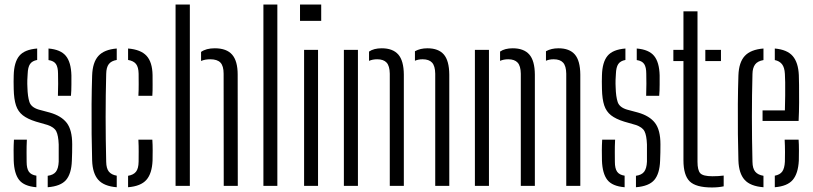

<svg xmlns="http://www.w3.org/2000/svg" viewBox="-20 -820 3587 847"><path d="M190.5 6V-44.5Q215.5 -48 226.5 -62.2Q237.5 -76.5 239 -106.5Q239.5 -147.5 239 -182.5Q237.5 -222.5 228.2 -240.8Q219 -259 189 -269L138.5 -283.5Q101.5 -295 80.5 -311.5Q59.5 -328 50.5 -355.2Q41.5 -382.5 40.5 -426.5Q40 -447 40 -459.8Q40 -472.5 40.5 -488Q42 -545.5 65 -573.5Q88 -601.5 144 -606V-555.5Q122 -551.5 112.5 -537.5Q103 -523.5 102 -494Q101 -483 100.5 -466.5Q100 -450 101 -433.5Q102 -394 109.8 -370.2Q117.5 -346.5 151 -336.5L199.5 -323.5Q250.5 -309 274.5 -277.8Q298.5 -246.5 298.5 -183.5Q298.5 -162 298.2 -147Q298 -132 297 -110.5Q295 -54 271.5 -26.2Q248 1.5 190.5 6ZM235.5 -397.5Q236.5 -423.5 236.5 -450.2Q236.5 -477 236 -495Q236 -523.5 226.8 -537.5Q217.5 -551.5 194 -555V-606Q247.5 -601.5 270.5 -573.5Q293.5 -545.5 295 -487.5Q295 -476 295 -447.2Q295 -418.5 293 -397.5ZM40.5 -111.5Q40 -135.5 40 -156.8Q40 -178 41.5 -204H98.5Q97 -173.5 97.2 -149Q97.5 -124.5 97.5 -106Q97.5 -77 107.2 -62.8Q117 -48.5 140.5 -45V6Q86 1.5 64.2 -26.5Q42.5 -54.5 40.5 -111.5Z M386.5 -111.5Q385 -163.5 384.2 -228.5Q383.5 -293.5 384 -361Q384.5 -428.5 386.5 -487.5Q388.5 -545 414 -573.2Q439.5 -601.5 495 -606V-555.5Q471 -551.5 460 -537.2Q449 -523 448.5 -494Q443.5 -307.5 448.5 -106Q449 -77 460.2 -63Q471.5 -49 495 -45V6Q438.5 1.5 413.5 -26.8Q388.5 -55 386.5 -111.5ZM590.5 -397.5Q592 -423 591.8 -448.2Q591.5 -473.5 591.5 -495Q591 -524 580 -537.8Q569 -551.5 545 -555.5V-606Q601 -601.5 626.5 -573.8Q652 -546 653 -489Q653 -467.5 653.2 -444Q653.5 -420.5 652 -397.5ZM545 6V-44.5Q569 -48.5 580 -62.5Q591 -76.5 591.5 -106.5Q591.5 -128.5 591.8 -151.5Q592 -174.5 590.5 -204H652Q653.5 -183 653.5 -156.2Q653.5 -129.5 653 -111.5Q650.5 -54.5 625.8 -26.5Q601 1.5 545 6Z M754.5 0V-800H817.5V0ZM967 0 966.5 -495Q966.5 -529 952.5 -543.8Q938.5 -558.5 907.5 -558.5Q884 -558.5 867 -551V-591Q889.5 -607 927.5 -607Q979.5 -607 1004 -579Q1028.5 -551 1028.5 -491L1029 0Z M1142 0V-800H1203.5V0Z M1303.5 -728V-800H1397V-728ZM1321.5 0V-600H1383V0Z M1900 0V-495Q1899.5 -529 1886 -543.8Q1872.5 -558.5 1844.5 -558.5Q1825 -558.5 1810.5 -552V-594Q1834 -607 1865.5 -607Q1914 -607 1937.8 -579.8Q1961.5 -552.5 1962 -491V0ZM1699.5 0V-495Q1699 -529 1685.5 -543.8Q1672 -558.5 1644 -558.5Q1624 -558.5 1608 -551.5V-592.5Q1629 -607 1664 -607Q1712.5 -607 1736.8 -579.8Q1761 -552.5 1761.5 -491V0ZM1497 0V-600H1559V0Z M2478 0V-495Q2477.5 -529 2464 -543.8Q2450.5 -558.5 2422.5 -558.5Q2403 -558.5 2388.5 -552V-594Q2412 -607 2443.5 -607Q2492 -607 2515.8 -579.8Q2539.5 -552.5 2540 -491V0ZM2277.5 0V-495Q2277 -529 2263.5 -543.8Q2250 -558.5 2222 -558.5Q2202 -558.5 2186 -551.5V-592.5Q2207 -607 2242 -607Q2290.5 -607 2314.8 -579.8Q2339 -552.5 2339.5 -491V0ZM2075 0V-600H2137V0Z M2785.5 6V-44.5Q2810.5 -48 2821.5 -62.2Q2832.5 -76.5 2834 -106.5Q2834.5 -147.5 2834 -182.5Q2832.5 -222.5 2823.2 -240.8Q2814 -259 2784 -269L2733.5 -283.5Q2696.5 -295 2675.5 -311.5Q2654.5 -328 2645.5 -355.2Q2636.5 -382.5 2635.5 -426.5Q2635 -447 2635 -459.8Q2635 -472.5 2635.5 -488Q2637 -545.5 2660 -573.5Q2683 -601.5 2739 -606V-555.5Q2717 -551.5 2707.5 -537.5Q2698 -523.5 2697 -494Q2696 -483 2695.5 -466.5Q2695 -450 2696 -433.5Q2697 -394 2704.8 -370.2Q2712.5 -346.5 2746 -336.5L2794.5 -323.5Q2845.5 -309 2869.5 -277.8Q2893.5 -246.5 2893.5 -183.5Q2893.5 -162 2893.2 -147Q2893 -132 2892 -110.5Q2890 -54 2866.5 -26.2Q2843 1.5 2785.5 6ZM2830.5 -397.5Q2831.5 -423.5 2831.5 -450.2Q2831.5 -477 2831 -495Q2831 -523.5 2821.8 -537.5Q2812.5 -551.5 2789 -555V-606Q2842.5 -601.5 2865.5 -573.5Q2888.5 -545.5 2890 -487.5Q2890 -476 2890 -447.2Q2890 -418.5 2888 -397.5ZM2635.5 -111.5Q2635 -135.5 2635 -156.8Q2635 -178 2636.5 -204H2693.5Q2692 -173.5 2692.2 -149Q2692.5 -124.5 2692.5 -106Q2692.5 -77 2702.2 -62.8Q2712 -48.5 2735.5 -45V6Q2681 1.5 2659.2 -26.5Q2637.5 -54.5 2635.5 -111.5Z M2950.5 -550.5V-600H2995V-770H3057V-106.5Q3057 -69 3069.2 -55.8Q3081.5 -42.5 3122.5 -42.5Q3138 -42.5 3148.2 -43.2Q3158.5 -44 3172.5 -45.5V2Q3149 7 3120.5 7Q3050 7 3022.5 -20Q2995 -47 2995 -113V-550.5ZM3091.5 -550.5V-600H3160.5V-550.5Z M3237.5 -111.5Q3236 -163.5 3235.2 -228.5Q3234.5 -293.5 3235 -361Q3235.5 -428.5 3237.5 -487.5Q3239.5 -545 3265.5 -573.2Q3291.5 -601.5 3348 -606V-555Q3322 -550.5 3311 -535.5Q3300 -520.5 3299.5 -494Q3294.5 -308.5 3299.5 -106Q3300 -76.5 3311.8 -62.5Q3323.5 -48.5 3348 -44.5V6Q3290 1.5 3264.8 -26.8Q3239.5 -55 3237.5 -111.5ZM3344 -286.5V-333H3442.5Q3443.5 -365 3443.8 -398Q3444 -431 3443.8 -457.2Q3443.5 -483.5 3442.5 -494Q3441 -522.5 3429.8 -536.8Q3418.5 -551 3398 -555V-606Q3453 -601 3477.2 -572.5Q3501.5 -544 3504 -489Q3504.5 -478 3505 -444.5Q3505.5 -411 3505.2 -368.2Q3505 -325.5 3503 -286.5ZM3398 6V-45Q3420.5 -49 3430.8 -63.2Q3441 -77.5 3442.5 -106.5Q3443 -121.5 3443 -148.8Q3443 -176 3441.5 -204H3503Q3504.5 -184.5 3504.5 -156.2Q3504.5 -128 3504 -111.5Q3501 -54.5 3477.2 -26.5Q3453.5 1.5 3398 6Z"/></svg>

Font: Big Shoulders Stencil Text Light
Style: Regular
Weight: 300
Designer: Patric King
Foundry: XO Type Co
Version: Version 1.000